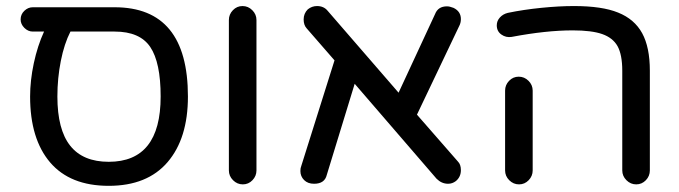

<svg xmlns="http://www.w3.org/2000/svg" viewBox="-20 -601 2236 632"><path d="M79.1 -283.2Q79.1 -335.9 91.3 -393.1Q103.5 -450.2 125 -497.1H87.9Q72.3 -497.1 60.1 -509.3Q47.9 -521.5 47.9 -537.1Q47.9 -553.7 60.1 -565.4Q72.3 -577.1 87.9 -577.1H357.4Q598.6 -577.1 598.6 -283.2Q598.6 -145.5 531.7 -67.4Q464.8 10.7 337.9 10.7Q210.9 10.7 145 -66.4Q79.1 -143.6 79.1 -283.2ZM508.8 -283.2Q508.8 -395.5 474.6 -446.3Q440.4 -497.1 357.4 -497.1H211.9Q191.4 -457 180.2 -400.4Q168.9 -343.8 168.9 -283.2Q168.9 -174.8 210.9 -121.6Q252.9 -68.4 337.9 -68.4Q508.8 -68.4 508.8 -283.2Z M733.4 -40V-535.2Q733.4 -553.7 746.6 -567.4Q759.8 -581.1 778.3 -581.1Q796.9 -581.1 810.5 -567.4Q824.2 -553.7 824.2 -535.2V-40Q824.2 -21.5 811 -7.8Q797.9 5.9 779.3 5.9Q760.7 5.9 747.1 -7.8Q733.4 -21.5 733.4 -40Z M968.8 -38.1Q968.8 -47.9 971.7 -54.7L1081.1 -402.3L989.3 -507.8Q979.5 -518.6 979.5 -537.1Q979.5 -556.6 993.2 -570.3Q1006.8 -581.1 1023.4 -581.1Q1045.9 -581.1 1058.6 -565.4L1292 -295.9L1412.1 -554.7Q1421.9 -580.1 1451.2 -580.1Q1460 -580.1 1472.7 -575.2Q1497.1 -563.5 1497.1 -538.1Q1497.1 -525.4 1491.2 -514.6L1352.5 -223.6L1487.3 -69.3Q1497.1 -59.6 1497.1 -41Q1497.1 -18.6 1480.5 -4.9Q1468.8 3.9 1455.1 3.9Q1433.6 3.9 1417 -12.7L1147.5 -325.2L1055.7 -25.4Q1048.8 3.9 1013.7 3.9Q993.2 3.9 981 -8.3Q968.8 -20.5 968.8 -38.1Z M2028.3 -40V-368.2Q2028.3 -420.9 2012.7 -449.2Q1997.1 -476.6 1962.4 -488.8Q1927.7 -501 1865.2 -501Q1777.3 -501 1664.1 -479.5Q1645.5 -476.6 1630.4 -487.3Q1615.2 -498 1615.2 -517.6Q1615.2 -532.2 1625.5 -543.5Q1635.7 -554.7 1651.4 -558.6Q1703.1 -569.3 1761.7 -575.2Q1820.3 -581.1 1869.1 -581.1Q1961.9 -581.1 2014.6 -559.6Q2068.4 -538.1 2093.8 -491.7Q2119.1 -445.3 2119.1 -368.2V-40Q2119.1 -21.5 2106 -7.8Q2092.8 5.9 2074.2 5.9Q2055.7 5.9 2042 -7.8Q2028.3 -21.5 2028.3 -40ZM1642.6 -40V-302.7Q1642.6 -321.3 1655.8 -335Q1668.9 -348.6 1687.5 -348.6Q1706.1 -348.6 1719.7 -335Q1733.4 -321.3 1733.4 -302.7V-40Q1733.4 -21.5 1720.2 -7.8Q1707 5.9 1688.5 5.9Q1669.9 5.9 1656.2 -7.8Q1642.6 -21.5 1642.6 -40Z"/></svg>

Font: jf-openhuninn-2.1
Style: Regular
Weight: 400
Designer: [Kosugi Maru]
Designed by MOTOYA      

[Varela Round]
Joe Prince (Latin component); Avraham Cornfeld (Hebrew component)
Foundry: justfont Co., Ltd.
Version: 2.1